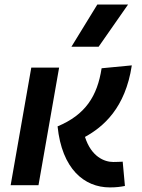

<svg xmlns="http://www.w3.org/2000/svg" viewBox="-20 -815 626 845"><path d="M463.4 9.8C491.7 9.8 509.8 7.3 529.8 3.4L520 -103.5C504.4 -103 499 -102.1 478.5 -102.1C439.5 -102.1 381.8 -125 354 -212.4C434.1 -256.3 531.7 -338.9 560.1 -527.3L427.2 -514.6C408.2 -391.6 356 -310.1 233.4 -258.8C252.4 -72.3 350.1 9.8 463.4 9.8ZM26.9 0H149.4L240.2 -517.6H117.7ZM294.4 -609.4H414.1L543.5 -794.9H408.2Z"/></svg>

Font: Cascadia Mono PL SemiBold
Style: Italic
Weight: 600
Italic angle: -10°
Monospace: yes
Designer: Aaron Bell
Foundry: Saja Typeworks
Version: Version 2404.023